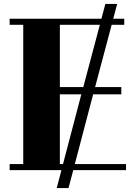

<svg xmlns="http://www.w3.org/2000/svg" viewBox="-20 -804 675 975"><path d="M555 -709H611V-678H547L463 -362H596V-325H453L360 29H620V60H352L328 151H268L292 60H29V29H98V-678H29V-709H495L515 -784H575ZM284 -362H403L487 -678H284ZM284 29H300L393 -325H284Z"/></svg>

Font: Cafe24 ClassicType
Style: Regular
Weight: 400
Designer: Cafe24 thkim, hmlim, mnelim & 4IR
Foundry: Cafe24
Version: Version 1.000